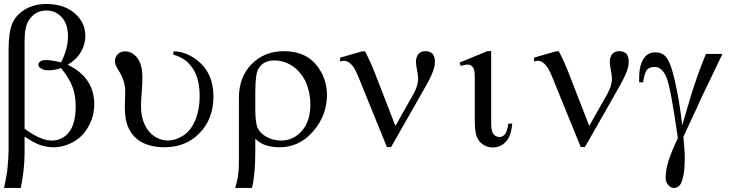

<svg xmlns="http://www.w3.org/2000/svg" viewBox="-20 -714 3613 950"><path d="M101.6 -38.1Q101.6 -17.6 101.6 43.9Q101.6 124 83 215.8Q55.7 215.8 0 215.8Q12.7 155.3 15.6 132.8Q22.5 65.4 22.5 33.2Q22.5 -133.8 22.5 -465.8Q22.5 -552.7 40 -595.7Q56.6 -637.7 101.6 -666Q147.5 -694.3 210 -694.3Q296.9 -694.3 350.6 -647.5Q402.3 -601.6 402.3 -536.1Q402.3 -495.1 380.9 -458Q359.4 -419.9 315.4 -393.6Q446.3 -330.1 446.3 -198.2Q446.3 -139.6 418 -88.9Q390.6 -38.1 342.8 -11.7Q294.9 14.6 245.1 14.6Q211.9 14.6 179.7 3.9Q148.4 -6.8 101.6 -38.1ZM101.6 -77.1Q148.4 -43 184.6 -29.3Q210.9 -18.6 237.3 -18.6Q287.1 -18.6 320.3 -58.6Q354.5 -100.6 354.5 -187.5Q354.5 -244.1 337.9 -286.1Q322.3 -327.1 282.2 -377Q248 -366.2 223.6 -366.2Q194.3 -366.2 183.6 -375Q169.9 -382.8 169.9 -394.5Q169.9 -403.3 179.7 -410.2Q188.5 -417 209 -417Q233.4 -417 282.2 -405.3Q316.4 -472.7 316.4 -533.2Q316.4 -594.7 286.1 -627.9Q254.9 -662.1 210 -662.1Q154.3 -662.1 123 -614.3Q101.6 -583 101.6 -511.7Q101.6 -367.2 101.6 -77.1Z M837.9 -443.4Q837.9 -447.3 837.9 -460Q896.5 -460 953.1 -418Q1036.1 -354.5 1036.1 -237.3Q1036.1 -125 966.8 -54.7Q899.4 14.6 793 14.6Q728.5 14.6 682.6 -9.8Q636.7 -34.2 615.2 -83Q597.7 -119.1 597.7 -183.6Q598.6 -210.9 599.6 -264.6Q599.6 -306.6 575.2 -351.6Q556.6 -380.9 551.8 -393.6Q548.8 -402.3 548.8 -413.1Q548.8 -431.6 563.5 -446.3Q578.1 -460 598.6 -460Q632.8 -460 659.2 -427.7Q684.6 -394.5 684.6 -330.1Q684.6 -304.7 681.6 -262.7Q677.7 -220.7 677.7 -188.5Q677.7 -135.7 696.3 -96.7Q713.9 -58.6 746.1 -38.1Q778.3 -18.6 810.5 -18.6Q845.7 -18.6 882.8 -41Q920.9 -62.5 944.3 -115.2Q967.8 -167 967.8 -238.3Q967.8 -327.1 932.6 -377Q899.4 -426.8 837.9 -443.4Z M1243.2 -27.3Q1243.2 -12.7 1243.2 30.3Q1243.2 151.4 1226.6 215.8Q1199.2 215.8 1143.6 215.8Q1153.3 184.6 1156.2 165Q1162.1 131.8 1162.1 82Q1162.1 -22.5 1162.1 -230.5Q1162.1 -333 1225.6 -397.5Q1289.1 -460.9 1385.7 -460.9Q1496.1 -460.9 1553.7 -381.8Q1597.7 -320.3 1597.7 -243.2Q1597.7 -155.3 1543.9 -82Q1471.7 14.6 1362.3 14.6Q1323.2 14.6 1290 2.9Q1268.6 -4.9 1243.2 -27.3ZM1243.2 -173.8Q1243.2 -106.4 1254.9 -81.1Q1266.6 -54.7 1297.9 -37.1Q1330.1 -18.6 1371.1 -18.6Q1431.6 -18.6 1473.6 -66.4Q1515.6 -114.3 1515.6 -196.3Q1515.6 -257.8 1491.2 -312.5Q1463.9 -364.3 1423.8 -389.6Q1382.8 -415 1337.9 -415Q1281.2 -415 1257.8 -372.1Q1243.2 -345.7 1243.2 -256.8Q1243.2 -229.5 1243.2 -173.8Z M1936.5 -90.8Q1959 -130.9 2026.4 -250Q2048.8 -291 2048.8 -324.2Q2048.8 -338.9 2043.9 -364.3Q2038.1 -395.5 2038.1 -408.2Q2038.1 -431.6 2050.8 -447.3Q2064.5 -460.9 2084 -460.9Q2106.4 -460.9 2120.1 -448.2Q2131.8 -433.6 2131.8 -410.2Q2131.8 -390.6 2127 -375Q2118.2 -344.7 2092.8 -298.8Q2069.3 -256.8 2021.5 -172.9Q1994.1 -126 1915 13.7Q1910.2 13.7 1894.5 13.7Q1863.3 -63.5 1768.6 -295.9Q1739.3 -371.1 1725.6 -386.7Q1705.1 -413.1 1681.6 -413.1Q1673.8 -413.1 1663.1 -410.2Q1663.1 -414.1 1663.1 -423.8Q1663.1 -424.8 1663.1 -428.7Q1690.4 -436.5 1771.5 -460Q1774.4 -460 1786.1 -460Q1812.5 -410.2 1835 -352.5Q1869.1 -265.6 1936.5 -90.8Z M2495.1 -102.5Q2500 -102.5 2514.6 -102.5Q2508.8 -39.1 2482.4 -11.7Q2456.1 15.6 2418 15.6Q2390.6 15.6 2370.1 1Q2348.6 -12.7 2338.9 -38.1Q2329.1 -62.5 2329.1 -120.1Q2329.1 -123 2329.1 -126Q2329.1 -194.3 2329.1 -332Q2329.1 -363.3 2324.2 -373Q2320.3 -383.8 2309.6 -390.6Q2304.7 -394.5 2288.1 -394.5Q2282.2 -394.5 2259.8 -387.7Q2257.8 -393.6 2253.9 -404.3Q2288.1 -418 2391.6 -460.9Q2396.5 -460.9 2410.2 -460.9Q2410.2 -372.1 2410.2 -106.4Q2410.2 -63.5 2421.9 -50.8Q2432.6 -36.1 2452.1 -36.1Q2466.8 -36.1 2478.5 -49.8Q2489.3 -62.5 2495.1 -102.5Z M2895.5 -90.8Q2918 -130.9 2985.4 -250Q3007.8 -291 3007.8 -324.2Q3007.8 -338.9 3002.9 -364.3Q2997.1 -395.5 2997.1 -408.2Q2997.1 -431.6 3009.8 -447.3Q3023.4 -460.9 3043 -460.9Q3065.4 -460.9 3079.1 -448.2Q3090.8 -433.6 3090.8 -410.2Q3090.8 -390.6 3085.9 -375Q3077.1 -344.7 3051.8 -298.8Q3028.3 -256.8 2980.5 -172.9Q2953.1 -126 2874 13.7Q2869.1 13.7 2853.5 13.7Q2822.3 -63.5 2727.5 -295.9Q2698.2 -371.1 2684.6 -386.7Q2664.1 -413.1 2640.6 -413.1Q2632.8 -413.1 2622.1 -410.2Q2622.1 -414.1 2622.1 -423.8Q2622.1 -424.8 2622.1 -428.7Q2649.4 -436.5 2730.5 -460Q2733.4 -460 2745.1 -460Q2771.5 -410.2 2793.9 -352.5Q2828.1 -265.6 2895.5 -90.8Z M3472.7 -447.3Q3493.2 -447.3 3554.7 -447.3Q3546.9 -429.7 3474.6 -280.3Q3443.4 -217.8 3430.7 -186.5Q3424.8 -171.9 3417 -157.2Q3398.4 -117.2 3361.3 -37.1Q3364.3 -4.9 3366.2 20.5Q3368.2 46.9 3368.2 69.3Q3368.2 134.8 3357.4 170.9Q3350.6 197.3 3339.8 206.1Q3329.1 215.8 3314.5 215.8Q3298.8 215.8 3287.1 202.1Q3273.4 187.5 3273.4 167Q3273.4 128.9 3288.1 80.1Q3304.7 31.2 3334 -30.3Q3298.8 -280.3 3277.3 -332Q3255.9 -382.8 3218.8 -382.8Q3195.3 -382.8 3182.6 -370.1Q3168.9 -355.5 3162.1 -306.6Q3156.2 -306.6 3142.6 -306.6Q3142.6 -321.3 3142.6 -329.1Q3142.6 -395.5 3168.9 -429.7Q3188.5 -455.1 3222.7 -455.1Q3252 -455.1 3270.5 -437.5Q3295.9 -413.1 3315.4 -330.1Q3341.8 -220.7 3355.5 -93.8Q3370.1 -142.6 3398.4 -239.3Q3427.7 -335.9 3472.7 -447.3Z"/></svg>

Font: Griech2
Style: Regular
Weight: 400
Version: 001.007